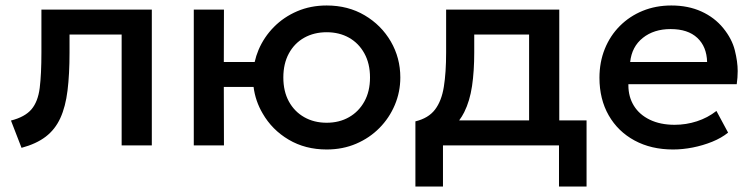

<svg xmlns="http://www.w3.org/2000/svg" viewBox="-20 -530 2744 700"><path d="M58.5 9 20 -90.5Q71 -103.5 94.8 -131.5Q118.5 -159.5 124.8 -209.5Q131 -259.5 131 -338.5V-495H533.5V0H423.5V-404H233.5V-338.5Q233.5 -259 226.2 -200Q219 -141 200 -99.5Q181 -58 146.8 -31.8Q112.5 -5.5 58.5 9Z M686.5 0V-495H796.5L796 -304H908.5Q913.5 -326.5 922.5 -348Q942.5 -395 978.5 -431.5Q1014.5 -468 1063.5 -489Q1112.5 -510 1171 -510Q1249 -510 1309.5 -474.2Q1370 -438.5 1404.8 -378.8Q1439.5 -319 1439.5 -247.5Q1439.5 -195 1419.5 -147.5Q1399.5 -100 1363.5 -63.5Q1327.5 -27 1278.5 -6Q1229.5 15 1171 15Q1093 15 1032.5 -20.8Q972 -56.5 937.5 -116.5Q911 -161.5 904.5 -213H796L796.5 0ZM1171 -82.5Q1217 -82.5 1252.5 -102.8Q1288 -123 1308.5 -160Q1329 -197 1329 -247.5Q1329 -298 1308.5 -335.2Q1288 -372.5 1252.5 -392.5Q1217 -412.5 1171 -412.5Q1125 -412.5 1089.2 -392.5Q1053.5 -372.5 1033.2 -335.2Q1013 -298 1013 -247.5Q1013 -197 1033.2 -160Q1053.5 -123 1089.2 -102.8Q1125 -82.5 1171 -82.5Z M1494.5 150V-87.5Q1542 -99 1566 -130.5Q1590 -162 1598.2 -213.8Q1606.5 -265.5 1606.5 -338.5V-495H2019V-91H2118.5V150H2018V0H1595V150ZM1909 -91V-404H1709V-338.5Q1709 -271 1701 -216.5Q1693 -162 1672.5 -121Q1664.5 -105 1654 -91Z M2434 15Q2354 15 2293.5 -17.8Q2233 -50.5 2199.2 -109.5Q2165.5 -168.5 2165.5 -246.5Q2165.5 -303.5 2185 -351.8Q2204.5 -400 2240 -435.5Q2275.5 -471 2323.2 -490.5Q2371 -510 2427.5 -510Q2489 -510 2537 -488.2Q2585 -466.5 2616.8 -427.5Q2648.5 -388.5 2659 -346.8Q2669.5 -305 2669.5 -271Q2669.5 -247.5 2666 -223H2271Q2271 -221 2271 -219Q2271 -177 2291 -144.5Q2311 -112 2349.2 -93.5Q2387.5 -75 2439.5 -75Q2481.5 -75 2520.8 -87.8Q2560 -100.5 2592 -125.5L2634.5 -46.5Q2610.5 -27 2576.5 -13.2Q2542.5 0.5 2505.5 7.8Q2468.5 15 2434 15ZM2277.5 -304H2558Q2556.5 -360 2522.2 -392Q2488 -424 2425 -424Q2364 -424 2323.8 -392Q2283.5 -360 2277.5 -304Z"/></svg>

Font: Geologica EX
Style: Regular
Weight: 400
Designer: Sindre Bremnes, Frode Helland
Foundry: Monokrom Skriftforlag AS
Version: Version 1.010;gftools[0.9.28]